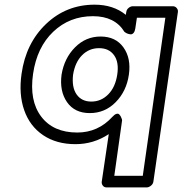

<svg xmlns="http://www.w3.org/2000/svg" viewBox="-20 -591 789 830"><path d="M73.2 -272Q91.8 -404.3 179.2 -487.5Q266.6 -570.8 389.2 -570.8Q469.7 -570.8 523.9 -526.9L525.9 -539.1Q527.3 -549.8 536.1 -556.9Q544.9 -564 554.2 -564H727.1Q737.8 -564 744.1 -555.9Q750.5 -547.9 749 -539.1L643.1 193.8Q641.6 204.6 632.3 211.9Q623 219.2 613.8 219.2H440.9Q430.2 219.2 424.3 211.2Q418.5 203.1 419.9 193.8L450.2 -11.2Q384.8 32.2 306.2 32.2Q224.1 32.2 166.5 -6.6Q108.9 -45.4 84.7 -114.5Q60.5 -183.6 73.2 -272ZM123 -272Q106 -155.8 158.2 -86.9Q210.4 -18.1 314 -18.1Q403.8 -18.1 465.8 -85.9Q475.1 -96.2 482.9 -98.6Q490.7 -101.1 495.1 -96.7Q499.5 -92.3 502.4 -86.7Q505.4 -81.1 506.8 -76.2L507.8 -70.8L474.1 168.9H597.2L694.8 -514.2H571.8L564.9 -467.8Q563 -455.1 557.4 -448.7Q551.8 -442.4 545.4 -442.6Q539.1 -442.9 532.7 -445.1Q526.4 -447.3 522.5 -450.2L518.1 -453.1Q476.6 -521 381.8 -521Q280.8 -521 210.2 -453.9Q139.6 -386.7 123 -272ZM246.1 -268.1Q257.8 -339.4 304.2 -386.2Q350.6 -433.1 415 -433.1Q480 -433.1 513.7 -386Q547.4 -338.9 537.1 -268.1Q526.9 -196.8 480.2 -149.4Q433.6 -102.1 368.2 -102.1Q302.7 -102.1 269.8 -149.4Q236.8 -196.8 246.1 -268.1ZM295.9 -268.1Q289.6 -213.4 311.3 -182.6Q333 -151.9 375 -151.9Q417 -151.9 447.8 -182.9Q478.5 -213.9 486.8 -268.1Q495.1 -321.8 473.1 -352.3Q451.2 -382.8 408.2 -382.8Q365.2 -382.8 335 -352.5Q304.7 -322.3 295.9 -268.1Z"/></svg>

Font: Trueno Bold Outline
Style: Italic
Weight: 700
Width: 6
Designer: Julieta Ulanovsky
Foundry: Julieta Ulanovsky
Version: Version 3.001b | FøM Fix